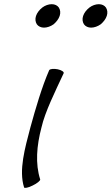

<svg xmlns="http://www.w3.org/2000/svg" viewBox="-20 -876 533 917"><path d="M265 -800C270 -815 268 -829 261 -840C254 -850 242 -856 227 -856C212 -856 195 -850 182 -840C168 -829 157 -815 152 -800C147 -785 149 -771 156 -760C163 -750 176 -744 190 -744C205 -744 222 -750 236 -760C249 -771 260 -785 265 -800ZM490 -800C495 -815 493 -829 486 -840C479 -850 467 -856 452 -856C437 -856 420 -850 407 -840C393 -829 382 -815 377 -800C372 -785 374 -771 381 -760C388 -750 401 -744 415 -744C430 -744 447 -750 461 -760C474 -771 485 -785 490 -800ZM215 -541C180 -461 150 -358 125 -267C99 -168 69 -63 95 19C96 24 115 21 136 10C157 0 173 -13 172 -19C148 -94 155 -180 178 -267C195 -342 244 -440 284 -526C287 -532 275 -541 256 -545C237 -549 219 -547 215 -541Z"/></svg>

Font: Nupuram Light Oblique
Style: Regular
Weight: 300
Designer: Santhosh Thottingal (santhosh.thottingal@gmail.com)
Foundry: SMC
Version: Version 1.000